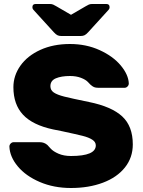

<svg xmlns="http://www.w3.org/2000/svg" viewBox="-20 -930 714 960"><path d="M27 0ZM603 -491H472Q458 -491 450 -494.5Q442 -498 432 -507Q430 -509 419 -520.5Q408 -532 384.5 -541Q361 -550 330 -550Q287 -550 259.5 -538.5Q232 -527 232 -499Q232 -479 249 -467.5Q266 -456 301.5 -447Q337 -438 425 -420Q538 -397 591 -348Q644 -299 644 -208Q644 -142 604.5 -92.5Q565 -43 494.5 -16.5Q424 10 335 10Q249 10 179 -20Q109 -50 69 -98Q29 -146 27 -197Q27 -206 33.5 -212.5Q40 -219 48 -219H179Q201 -219 217 -205Q220 -202 233 -187.5Q246 -173 272.5 -161.5Q299 -150 335 -150Q459 -150 459 -203Q459 -220 441.5 -231.5Q424 -243 392 -251Q360 -259 290 -274L245 -283Q143 -305 95 -356.5Q47 -408 47 -494Q47 -552 82 -601.5Q117 -651 181.5 -680.5Q246 -710 330 -710Q411 -710 478 -679.5Q545 -649 583.5 -603Q622 -557 624 -513Q624 -504 617.5 -497.5Q611 -491 603 -491ZM249 -769 147 -881Q142 -886 142 -894Q142 -910 158 -910H230Q239 -910 246 -907Q253 -904 261 -899L335 -856L409 -899Q417 -904 424 -907Q431 -910 440 -910H512Q528 -910 528 -894Q528 -886 523 -881L421 -769Q411 -758 403 -754Q395 -750 384 -750H286Q275 -750 267 -754Q259 -758 249 -769Z"/></svg>

Font: Hezaedrus
Style: Bold
Weight: 700
Designer: Hubert & Fischer
Foundry: Hubert & Fischer
Version: Version 1.10;September 3, 2019;FontCreator 11.5.0.2425 64-bi